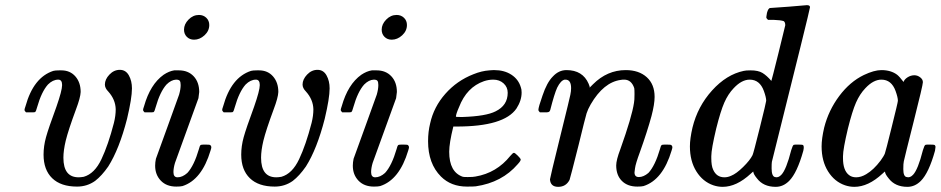

<svg xmlns="http://www.w3.org/2000/svg" viewBox="-20 -714 3650 745"><path d="M387 -386Q387 -406 404.5 -424.5Q422 -443 445 -443Q468 -443 480 -421.5Q492 -400 492 -371Q492 -333 473 -253Q443 -136 400 -68Q375 -32 349 -12Q318 10 279 10Q216 10 182.5 -22.5Q149 -55 149 -114Q149 -147 158.5 -181.5Q168 -216 199 -300Q221 -363 221 -384Q221 -405 206 -405Q185 -405 166 -386Q141 -358 124 -298Q120 -282 116 -279Q115 -278 97 -278H81Q75 -284 75 -287Q75 -291 79 -302Q110 -414 187 -439Q194 -441 210 -441H218Q252 -441 272.5 -417.5Q293 -394 293 -357Q292 -335 275 -290Q245 -209 235 -168Q226 -130 226 -102Q226 -26 285 -26Q293 -26 305 -28Q347 -40 373.5 -96Q400 -152 422 -237Q429 -265 429 -290Q428 -328 400 -359Q387 -372 387 -386Z M694 -599Q694 -620 711.5 -638Q729 -656 752 -656Q769 -656 780.5 -645Q792 -634 792 -617Q792 -594 773.5 -577Q755 -560 733 -560Q716 -560 705 -571Q694 -582 694 -599ZM674 -441Q710 -441 731.5 -418Q753 -395 753 -357Q751 -338 750 -333Q749 -330 704.5 -207.5Q660 -85 659 -82Q653 -62 653 -46Q653 -26 669 -26Q688 -26 707 -43Q733 -71 752 -136Q755 -148 757.5 -150.5Q760 -153 771 -153H777Q794 -153 796 -151Q800 -147 800 -143Q800 -139 797 -130Q763 -16 688 8Q680 10 664 10Q626 10 604 -13Q582 -36 582 -71Q582 -84 585 -98Q586 -101 630.5 -223.5Q675 -346 675 -347Q681 -368 681 -384Q681 -396 677.5 -400.5Q674 -405 663 -405Q644 -404 626 -386Q601 -358 584 -298Q580 -282 576 -279Q575 -278 557 -278H541Q535 -284 535 -287Q535 -291 539 -302Q563 -387 615 -424Q636 -438 656 -441Z M1154 -386Q1154 -406 1171.5 -424.5Q1189 -443 1212 -443Q1235 -443 1247 -421.5Q1259 -400 1259 -371Q1259 -333 1240 -253Q1210 -136 1167 -68Q1142 -32 1116 -12Q1085 10 1046 10Q983 10 949.5 -22.5Q916 -55 916 -114Q916 -147 925.5 -181.5Q935 -216 966 -300Q988 -363 988 -384Q988 -405 973 -405Q952 -405 933 -386Q908 -358 891 -298Q887 -282 883 -279Q882 -278 864 -278H848Q842 -284 842 -287Q842 -291 846 -302Q877 -414 954 -439Q961 -441 977 -441H985Q1019 -441 1039.5 -417.5Q1060 -394 1060 -357Q1059 -335 1042 -290Q1012 -209 1002 -168Q993 -130 993 -102Q993 -26 1052 -26Q1060 -26 1072 -28Q1114 -40 1140.5 -96Q1167 -152 1189 -237Q1196 -265 1196 -290Q1195 -328 1167 -359Q1154 -372 1154 -386Z M1461 -599Q1461 -620 1478.5 -638Q1496 -656 1519 -656Q1536 -656 1547.5 -645Q1559 -634 1559 -617Q1559 -594 1540.5 -577Q1522 -560 1500 -560Q1483 -560 1472 -571Q1461 -582 1461 -599ZM1441 -441Q1477 -441 1498.5 -418Q1520 -395 1520 -357Q1518 -338 1517 -333Q1516 -330 1471.5 -207.5Q1427 -85 1426 -82Q1420 -62 1420 -46Q1420 -26 1436 -26Q1455 -26 1474 -43Q1500 -71 1519 -136Q1522 -148 1524.5 -150.5Q1527 -153 1538 -153H1544Q1561 -153 1563 -151Q1567 -147 1567 -143Q1567 -139 1564 -130Q1530 -16 1455 8Q1447 10 1431 10Q1393 10 1371 -13Q1349 -36 1349 -71Q1349 -84 1352 -98Q1353 -101 1397.5 -223.5Q1442 -346 1442 -347Q1448 -368 1448 -384Q1448 -396 1444.5 -400.5Q1441 -405 1430 -405Q1411 -404 1393 -386Q1368 -358 1351 -298Q1347 -282 1343 -279Q1342 -278 1324 -278H1308Q1302 -284 1302 -287Q1302 -291 1306 -302Q1330 -387 1382 -424Q1403 -438 1423 -441Z M1739 -223Q1723 -159 1723 -125Q1723 -46 1776 -28Q1780 -27 1795 -27Q1816 -27 1825 -29Q1907 -43 1960 -109Q1970 -121 1974 -121Q1978 -121 1988 -111Q1998 -101 2000 -97Q2003 -92 1989 -77Q1928 -6 1826 9Q1817 10 1792 10Q1730 10 1691 -29Q1641 -79 1641 -166Q1641 -203 1649 -235Q1663 -299 1708 -350Q1753 -401 1817 -426Q1849 -439 1879 -441Q1880 -441 1886 -441.5Q1892 -442 1895 -442H1898Q1937 -442 1964.5 -424Q1992 -406 2001 -375Q2004 -368 2004 -355Q2004 -324 1984 -293Q1936 -223 1752 -223ZM1950 -354Q1950 -376 1934 -390.5Q1918 -405 1894 -405Q1876 -405 1858 -399Q1791 -376 1761 -298Q1749 -271 1749 -261Q1749 -260 1774 -260Q1866 -263 1903 -282Q1950 -305 1950 -354Z M2075 -278Q2069 -284 2069 -287Q2069 -298 2085 -343Q2102 -394 2125 -417Q2148 -442 2178 -442Q2241 -442 2264 -389Q2266 -383 2268 -378V-374L2281 -387Q2336 -442 2408 -442Q2459 -442 2489.5 -414.5Q2520 -387 2520 -338Q2520 -310 2508 -264Q2492 -205 2463 -124Q2446 -78 2444 -61Q2442 -49 2442 -45Q2442 -27 2459 -27Q2477 -27 2496 -43Q2522 -71 2541 -136Q2544 -148 2546.5 -150.5Q2549 -153 2560 -153H2566Q2583 -153 2585 -151Q2589 -147 2589 -143Q2589 -139 2586 -130Q2552 -16 2477 8Q2469 10 2453 10Q2415 10 2393 -12Q2371 -34 2371 -72Q2371 -93 2387 -135Q2432 -261 2440 -315Q2442 -324 2442 -349Q2442 -367 2441 -372Q2430 -405 2402 -405Q2394 -405 2389 -404Q2322 -395 2272 -309Q2261 -290 2256 -274Q2251 -258 2225 -151Q2193 -24 2190 -16Q2176 11 2146 11Q2116 11 2114 -18Q2114 -23 2153 -181Q2193 -343 2193 -346Q2196 -360 2196 -372Q2196 -405 2174 -405H2171Q2156 -402 2142 -374Q2131 -350 2115 -287Q2114 -285 2113 -283Q2111 -278 2098 -278Q2094 -278 2092 -278Z M2969 -683Q2970 -683 3040 -688L3111 -694Q3123 -694 3123 -686Q3123 -678 2975 -86Q2974 -80 2974 -61Q2974 -30 2987 -27Q3000 -23 3012 -36Q3031 -56 3050 -131Q3056 -151 3060 -152Q3063 -153 3072 -153H3077Q3094 -153 3096 -151Q3101 -147 3097 -129Q3073 -43 3042 -12Q3019 11 2990 11Q2942 11 2917 -22Q2903 -39 2903 -48H2902Q2901 -47 2898 -44.5Q2895 -42 2893 -40Q2838 11 2784 11Q2766 11 2748 5Q2707 -9 2682 -49Q2657 -89 2657 -146Q2657 -176 2667 -219Q2687 -301 2743 -363Q2799 -425 2866 -439Q2874 -441 2893 -441Q2922 -441 2938.5 -431Q2955 -421 2973 -400Q2975 -405 3000.5 -507.5Q3026 -610 3027 -616Q3027 -628 3021 -632Q3010 -636 2981 -637H2960Q2954 -643 2953.5 -645Q2953 -647 2956 -664Q2961 -683 2969 -683ZM2944 -361Q2928 -405 2889 -405Q2858 -405 2827 -372Q2805 -349 2790.5 -316Q2776 -283 2759 -215Q2740 -135 2740 -108V-100Q2740 -71 2747 -56Q2760 -26 2791 -26Q2804 -26 2817 -32Q2837 -40 2863.5 -66Q2890 -92 2900 -112Q2903 -117 2928 -217.5Q2953 -318 2953 -323Q2953 -336 2944 -361Z M3528 -422Q3540 -422 3550.5 -414Q3561 -406 3561 -395Q3561 -384 3525.5 -243.5Q3490 -103 3487 -88Q3485 -80 3485 -58Q3485 -29 3498 -27Q3511 -23 3523 -36Q3542 -56 3561 -131Q3567 -151 3571 -152Q3574 -153 3583 -153H3588Q3605 -153 3607 -151Q3610 -148 3610 -144Q3610 -143 3608 -129Q3584 -43 3553 -12Q3530 11 3501 11Q3453 11 3428 -22Q3414 -39 3414 -48H3413Q3412 -47 3409 -44.5Q3406 -42 3404 -40Q3349 11 3295 11Q3277 11 3259 5Q3218 -9 3193 -49Q3168 -89 3168 -146Q3168 -176 3178 -219Q3195 -286 3236.5 -341.5Q3278 -397 3332 -423Q3372 -442 3400 -442Q3437 -442 3461 -424Q3470 -417 3486 -396Q3489 -406 3501.5 -414Q3514 -422 3528 -422ZM3455 -361Q3439 -405 3400 -405Q3369 -405 3338 -372Q3316 -349 3301.5 -316Q3287 -283 3270 -215Q3251 -135 3251 -108V-100Q3251 -53 3274 -35Q3285 -26 3302 -26Q3321 -26 3341 -38Q3370 -55 3397 -91Q3410 -109 3413.5 -118.5Q3417 -128 3439 -217Q3464 -317 3464 -323Q3464 -336 3455 -361Z"/></svg>

Font: KaTeX_Main
Style: Italic
Weight: 400
Version: Version 1.1; ttfautohint (v1.3)